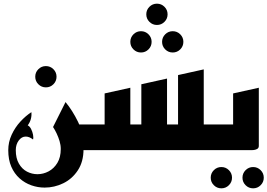

<svg xmlns="http://www.w3.org/2000/svg" viewBox="-20 -818 1457 1046"><path d="M230 -342Q206 -342 189 -359Q172 -376 172 -400Q172 -424 189 -441Q206 -458 230 -458Q254 -458 271 -441Q288 -424 288 -400Q288 -376 271 -359Q254 -342 230 -342Z M364 0V-140H510V0ZM223 204Q186 204 150.5 191.5Q115 179 86.5 153.5Q58 128 41.5 90Q25 52 25 0Q25 -44 43.5 -84Q62 -124 91 -155.5Q120 -187 151 -207Q153 -188 148 -169.5Q143 -151 131 -135Q142 -130 149.5 -115Q157 -100 160 -84Q163 -68 160 -58Q150 -66 140 -70Q130 -74 120 -74Q98 -74 82 -52.5Q66 -31 66 0Q66 44 83 73.5Q100 103 127 117Q154 131 184 131Q216 131 245 115.5Q274 100 292.5 69.5Q311 39 311 -6Q311 -28 304.5 -49.5Q298 -71 288.5 -91Q279 -111 269 -126L337 -262Q375 -216 405 -154.5Q435 -93 435 -5Q435 63 404 110Q373 157 324.5 180.5Q276 204 223 204Z M835 -682Q811 -682 794 -699Q777 -716 777 -740Q777 -764 794 -781Q811 -798 835 -798Q859 -798 876 -781Q893 -764 893 -740Q893 -716 876 -699Q859 -682 835 -682ZM921 -532Q897 -532 880 -549Q863 -566 863 -590Q863 -614 880 -631Q897 -648 921 -648Q945 -648 962 -631Q979 -614 979 -590Q979 -566 962 -549Q945 -532 921 -532ZM748 -532Q724 -532 707 -549Q690 -566 690 -590Q690 -614 707 -631Q724 -648 748 -648Q772 -648 789 -631Q806 -614 806 -590Q806 -566 789 -549Q772 -532 748 -532Z M470 0V-140H550V-309L690 -340V-140H750V-359L890 -390V-140H950V-409L1090 -440V-140H1210V0Z M1359 208Q1335 208 1318 191Q1301 174 1301 150Q1301 126 1318 109Q1335 92 1359 92Q1383 92 1400 109Q1417 126 1417 150Q1417 174 1400 191Q1383 208 1359 208ZM1186 208Q1162 208 1145 191Q1128 174 1128 150Q1128 126 1145 109Q1162 92 1186 92Q1210 92 1227 109Q1244 126 1244 150Q1244 174 1227 191Q1210 208 1186 208Z M1170 0V-140H1250V-309L1390 -340V-23Q1390 -11 1380 -6Q1370 -1 1360 -0.5Q1350 0 1350 0Z"/></svg>

Font: Reem Kufi Fun
Style: Regular
Weight: 400
Designer: Khaled Hosny
Version: Version 1.005